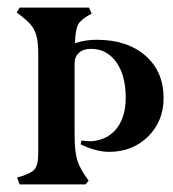

<svg xmlns="http://www.w3.org/2000/svg" viewBox="-20 -487 458 507"><path d="M268 -86Q250 -86 229 -92Q208 -98 193 -106L195 -116Q209 -114 217 -114Q225 -114 230 -115Q269 -121 290.5 -151Q312 -181 312 -229Q312 -288 287 -323Q262 -358 220 -358Q200 -358 188.5 -347.5Q177 -337 177 -320V-131Q177 -87 184 -64Q191 -41 214 -10L206 0H32L25 -18Q61 -28 71 -39.5Q81 -51 81 -83V-342Q81 -374 76.5 -391.5Q72 -409 61 -422Q50 -435 24 -454L32 -467H215L222 -451Q195 -437 187 -423.5Q179 -410 178 -373Q205 -382 235 -382Q316 -382 364 -340Q412 -298 412 -228Q412 -167 371 -126.5Q330 -86 268 -86Z"/></svg>

Font: Katibeh
Style: Regular
Weight: 400
Designer: Arabic design by Kourosh Beigpour, Latin design by Eduardo Tunni, engineering by Lasse Fister
Version: Version 1.000